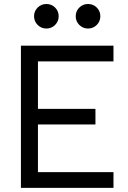

<svg xmlns="http://www.w3.org/2000/svg" viewBox="-20 -916 626 936"><path d="M82 0V-693.4H533.2V-616.7H165V-385.3H445.3V-309.1H165V-76.7H533.2V0ZM206.1 -776.9Q181.2 -776.9 163.6 -794.4Q146 -812 146 -836.9Q146 -861.8 163.6 -879.2Q181.2 -896.5 206.1 -896.5Q231 -896.5 248.5 -879.2Q266.1 -861.8 266.1 -836.9Q266.1 -812 248.5 -794.4Q231 -776.9 206.1 -776.9ZM409.2 -776.9Q384.3 -776.9 366.7 -794.4Q349.1 -812 349.1 -836.9Q349.1 -861.8 366.7 -879.2Q384.3 -896.5 409.2 -896.5Q434.1 -896.5 451.7 -879.2Q469.2 -861.8 469.2 -836.9Q469.2 -812 451.7 -794.4Q434.1 -776.9 409.2 -776.9Z"/></svg>

Font: Cascadia Mono NF SemiLight
Style: Regular
Weight: 350
Monospace: yes
Designer: Aaron Bell
Foundry: Saja Typeworks
Version: Version 2404.023; ttfautohint (v1.8.4)